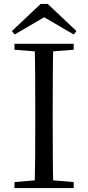

<svg xmlns="http://www.w3.org/2000/svg" viewBox="-20 -949 445 969"><path d="M221 -929 366 -792 352 -775 174 -879H232L54 -775L40 -792L185 -929ZM53 0V-30L191 -42H212L352 -30V0ZM155 0Q157 -84 157.5 -168Q158 -252 158 -337V-391Q158 -476 157.5 -560.5Q157 -645 155 -728H249Q247 -645 246.5 -560.5Q246 -476 246 -391V-337Q246 -252 246.5 -168Q247 -84 249 0ZM53 -698V-728H352V-698L212 -687H191Z"/></svg>

Font: Noto Serif SC ExtraLight
Style: Regular
Weight: 400
Version: Version 2.002-H1;hotconv 1.1.0;makeotfexe 2.6.0